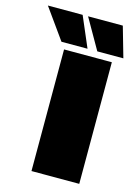

<svg xmlns="http://www.w3.org/2000/svg" viewBox="-192 -792 610 854"><g transform="rotate(15 112.5 -365.0)"><path d="M40 0V-560H260V0ZM265 -730 305 -590H185L105 -730ZM80 -730 140 -590H20L-80 -730Z"/></g></svg>

Font: Tektur Black
Style: Regular
Weight: 900
Designer: Adam Jagosz
Foundry: Adam Jagosz
Version: Version 1.005;gftools[0.9.30]